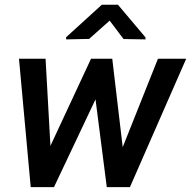

<svg xmlns="http://www.w3.org/2000/svg" viewBox="-20 -770 786 790"><path d="M484.9 -164.6 629.9 -528.3H746.1L514.6 0H419.4L373 -361.3L202.1 0H106.4L58.1 -528.3H167.5L187.5 -169.9L354.5 -528.3H441.9ZM578.6 -616.2V-607.9L488.3 -609.4L431.2 -685.1L346.7 -609.9L252.4 -607.9L252 -616.7L398.9 -750.5H465.3Z"/></svg>

Font: Roboto Medium
Style: Italic
Weight: 500
Italic angle: -12°
Designer: Google
Version: Version 2.134; 2016